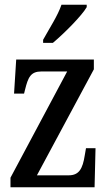

<svg xmlns="http://www.w3.org/2000/svg" viewBox="-20 -786 455 806"><path d="M161 -619V-606H202C252 -648 324 -721 344 -756V-766H238C223 -721 188 -668 161 -619ZM24 0H377L381 -164H341L336 -135C327 -76 311 -50 268 -50H135L374 -495V-536H48L39 -393H81L85 -409C98 -462 109 -486 154 -486H262L24 -40Z"/></svg>

Font: Noto Serif Ethiopic ExtraCondensed Medium
Style: Regular
Weight: 500
Width: 2
Designer: Monotype Design Team
Foundry: Monotype Imaging Inc.
Version: Version 2.102